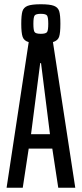

<svg xmlns="http://www.w3.org/2000/svg" viewBox="-20 -883 385 903"><path d="M334 0H254L226 -184H115L87 0H11L115 -685Q93 -691 86.5 -709.5Q80 -728 80 -771Q80 -812 85.5 -830Q91 -848 110 -855.5Q129 -863 172 -863Q215 -863 234 -855.5Q253 -848 258.5 -830Q264 -812 264 -771Q264 -728 258 -710Q252 -692 229 -685ZM137 -771Q137 -741 142.5 -732.5Q148 -724 172 -724Q196 -724 201.5 -732.5Q207 -741 207 -771Q207 -801 201.5 -809.5Q196 -818 172 -818Q148 -818 142.5 -809.5Q137 -801 137 -771ZM126 -252H215L173 -586H169Z"/></svg>

Font: Saira Ultra Condensed Medium
Style: Regular
Weight: 500
Width: 1
Designer: Hector Gatti with collaboration of the Omnibus-Type team
Foundry: Omnibus-Type
Version: Version 1.001; ttfautohint (v1.8)